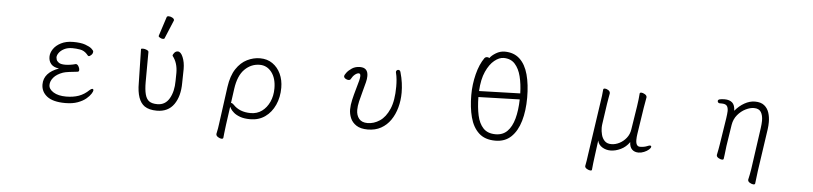

<svg xmlns="http://www.w3.org/2000/svg" viewBox="-51 -1062 6602 1559"><g transform="rotate(5 3250.0 -282.5)"><path d="M419 -259Q376 -264 355 -287.5Q334 -311 334 -347Q334 -379 355 -410.5Q376 -442 417 -463Q458 -484 516 -484Q578 -484 614.5 -471Q651 -458 667.5 -443Q684 -428 684 -420Q684 -403 671 -391.5Q658 -380 653 -380Q647 -380 642.5 -385Q638 -390 633 -396Q609 -422 576.5 -427.5Q544 -433 514 -433Q475 -433 447.5 -419Q420 -405 405.5 -385Q391 -365 391 -347Q391 -343 394.5 -330Q398 -317 414 -305.5Q430 -294 467 -294Q486 -294 509 -297.5Q532 -301 549 -306Q550 -306 551 -306.5Q552 -307 553 -307Q565 -307 574.5 -291.5Q584 -276 584 -262Q584 -247 572 -246Q541 -243 506 -238.5Q471 -234 454 -228Q404 -210 379 -180.5Q354 -151 354 -119Q354 -85 393 -61Q432 -37 496 -37Q554 -37 599 -53Q644 -69 682 -106Q696 -118 703 -118Q713 -118 713 -106Q713 -98 701 -78.5Q689 -59 663 -37Q637 -15 595 0.5Q553 16 494 16Q394 16 345.5 -21.5Q297 -59 297 -119Q297 -215 419 -259Z M1203 -594Q1254 -750 1254 -751Q1256 -759 1271 -759Q1286 -759 1300.5 -750.5Q1315 -742 1315 -732Q1315 -730 1315 -729L1252 -578Q1250 -572 1239 -572Q1228 -572 1215.5 -579Q1203 -586 1203 -590Q1203 -592 1203 -594ZM1426 -230Q1426 -121 1379 -54Q1332 13 1240 13Q1177 13 1140 -12Q1075 -57 1075 -198Q1071 -394 1069 -474Q1070 -479 1085 -479Q1100 -479 1115.5 -472Q1131 -465 1131 -456Q1130 -401 1130 -210Q1130 -149 1140 -111Q1150 -73 1173 -56.5Q1196 -40 1240 -40Q1304 -40 1337.5 -97.5Q1371 -155 1371 -242L1372 -306Q1372 -388 1330 -441L1329 -444Q1329 -453 1340.5 -467Q1352 -481 1369 -481Q1393 -481 1410.5 -439.5Q1428 -398 1428 -342Q1428 -339 1426 -230Z M1739 158Q1744 138 1748 112.5Q1752 87 1754 71L1795 -229Q1808 -321 1845 -377Q1882 -433 1933.5 -458.5Q1985 -484 2039 -484Q2098 -484 2141 -454Q2184 -424 2207.5 -373.5Q2231 -323 2231 -260Q2231 -183 2202.5 -120Q2174 -57 2122.5 -20.5Q2071 16 2002 16Q1952 16 1919 4Q1886 -8 1867 -24.5Q1848 -41 1840 -54.5Q1832 -68 1831 -71L1810 79Q1809 88 1806.5 108Q1804 128 1801.5 149Q1799 170 1798 184Q1797 194 1784 194Q1771 194 1755 184Q1739 174 1739 161ZM1837 -102Q1846 -102 1858 -90Q1910 -34 2001 -34Q2053 -34 2092 -62.5Q2131 -91 2153.5 -140Q2176 -189 2176 -250Q2176 -333 2138 -382Q2100 -431 2041 -431Q1971 -431 1918.5 -379Q1866 -327 1851 -218L1835 -102Z M2959 16Q2901 16 2866.5 -6.5Q2832 -29 2817.5 -63.5Q2803 -98 2803 -134Q2803 -170 2813 -213.5Q2823 -257 2835.5 -299.5Q2848 -342 2856 -373Q2862 -397 2862 -411Q2862 -432 2848 -432Q2834 -432 2817 -418.5Q2800 -405 2786 -379Q2782 -371 2769 -371Q2757 -371 2744 -379Q2731 -387 2731 -400Q2731 -407 2746 -427.5Q2761 -448 2788.5 -466Q2816 -484 2854 -484Q2919 -484 2919 -416Q2919 -392 2912 -365Q2903 -328 2891 -286Q2879 -244 2870 -205Q2861 -166 2861 -135Q2861 -92 2883.5 -64Q2906 -36 2953 -36Q3005 -36 3052.5 -67.5Q3100 -99 3130 -168Q3160 -237 3160 -351Q3160 -380 3157.5 -408Q3155 -436 3148 -464Q3148 -466 3147.5 -467Q3147 -468 3147 -469Q3147 -477 3152.5 -482.5Q3158 -488 3165 -488Q3180 -488 3184 -471Q3197 -426 3202.5 -384.5Q3208 -343 3208 -306Q3208 -242 3192 -184Q3176 -126 3145 -81Q3114 -36 3067.5 -10Q3021 16 2959 16Z M3893 -648Q3908 -670 3942 -690.5Q3976 -711 4013 -711Q4088 -711 4135.5 -667Q4183 -623 4205 -542.5Q4227 -462 4227 -354Q4227 -247 4202.5 -163.5Q4178 -80 4128 -32Q4078 16 3999 16Q3914 16 3864.5 -30Q3815 -76 3794 -156Q3773 -236 3773 -337Q3773 -423 3794 -506.5Q3815 -590 3854 -645Q3862 -654 3874 -654Q3885 -654 3893 -648ZM4168 -384Q4166 -460 4150.5 -522Q4135 -584 4101 -621.5Q4067 -659 4009 -659Q3973 -659 3934 -627.5Q3895 -596 3866.5 -533Q3838 -470 3833 -374ZM3832 -325Q3833 -241 3847 -176Q3861 -111 3896.5 -73.5Q3932 -36 3997 -36Q4055 -36 4092 -73Q4129 -110 4147.5 -177.5Q4166 -245 4168 -335Z M5122 -363Q5126 -386 5129.5 -419Q5133 -452 5134 -468Q5136 -476 5146 -476Q5159 -476 5175.5 -466.5Q5192 -457 5192 -443V-441Q5190 -427 5185.5 -403.5Q5181 -380 5177 -355L5144 -139Q5142 -126 5141 -114Q5140 -102 5140 -91Q5140 -37 5174 -37Q5209 -37 5236 -49Q5248 -54 5254 -54Q5265 -54 5265 -46Q5265 -35 5249.5 -21.5Q5234 -8 5211 1.5Q5188 11 5166 11Q5133 11 5113 -8.5Q5093 -28 5092 -68Q5064 -27 5021 -6.5Q4978 14 4938 14Q4901 14 4870.5 -4.5Q4840 -23 4832 -58L4814 78Q4811 99 4807.5 129.5Q4804 160 4802 183Q4801 190 4791 190Q4778 190 4761.5 180.5Q4745 171 4745 159V157Q4749 137 4753 112.5Q4757 88 4759 70L4823 -367Q4827 -392 4831 -423Q4835 -454 4836 -473Q4837 -483 4849 -483Q4862 -483 4877 -473.5Q4892 -464 4892 -450V-446Q4890 -433 4885 -407Q4880 -381 4877 -359L4853 -193Q4852 -186 4851.5 -178.5Q4851 -171 4851 -163Q4851 -137 4858.5 -107.5Q4866 -78 4885.5 -58Q4905 -38 4940 -38Q4973 -38 5005.5 -54.5Q5038 -71 5062 -101Q5086 -131 5092 -172Z M6073 152Q6077 135 6081.5 112.5Q6086 90 6090 65L6138 -274Q6140 -290 6141.5 -305Q6143 -320 6143 -334Q6143 -378 6126.5 -404.5Q6110 -431 6069 -431Q6038 -431 6001.5 -413Q5965 -395 5936.5 -361Q5908 -327 5900 -279L5873 -104Q5872 -95 5869.5 -74Q5867 -53 5864.5 -31.5Q5862 -10 5860 1Q5858 9 5848 9Q5835 9 5818.5 -0.5Q5802 -10 5802 -23V-26Q5806 -44 5811 -71Q5816 -98 5818 -112L5852 -330Q5854 -347 5856 -361.5Q5858 -376 5858 -388Q5858 -418 5846 -431.5Q5834 -445 5803 -445H5789Q5781 -445 5776 -450Q5771 -455 5771 -462Q5771 -473 5785.5 -477Q5800 -481 5826 -481Q5865 -481 5887.5 -461.5Q5910 -442 5911 -395Q5945 -436 5987.5 -460Q6030 -484 6073 -484Q6121 -484 6148.5 -462Q6176 -440 6187.5 -404.5Q6199 -369 6199 -328Q6199 -314 6198 -299Q6197 -284 6195 -270L6145 73L6132 179Q6130 187 6119 187Q6106 187 6089.5 177.5Q6073 168 6073 155Z"/></g></svg>

Font: Moon Stars Kai HW Light
Style: Regular
Weight: 300
Designer: GuiWonder
Version: Version 1.101